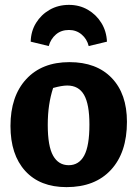

<svg xmlns="http://www.w3.org/2000/svg" viewBox="-20 -756 563 788"><path d="M253 12Q144 12 83.5 -54.5Q23 -121 23 -239Q23 -361 87.5 -431Q152 -501 265 -501Q376 -501 438.5 -436Q501 -371 501 -256Q501 -130 435.5 -59Q370 12 253 12ZM262 -78Q304 -78 325.5 -117.5Q347 -157 347 -245Q347 -328 325 -366.5Q303 -405 256 -405Q234 -405 198 -395Q187 -361 181.5 -324Q176 -287 176 -243Q176 -156 198 -117Q220 -78 262 -78ZM263 -736Q306 -736 340.5 -716Q375 -696 396 -662Q417 -628 419 -585L344 -567Q337 -596 315 -614.5Q293 -633 263 -633Q231 -633 209.5 -614.5Q188 -596 180 -567L106 -585Q107 -628 128 -662Q149 -696 184 -716Q219 -736 263 -736Z"/></svg>

Font: Piazzolla
Style: Bold
Weight: 700
Designer: Juan Pablo del Peral
Foundry: Huerta Tipografica
Version: Version 1.330